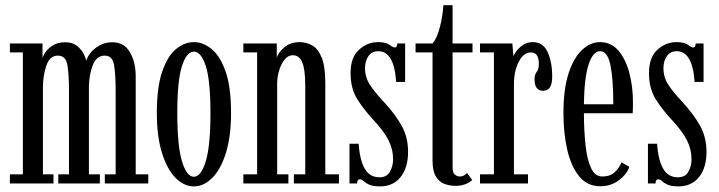

<svg xmlns="http://www.w3.org/2000/svg" viewBox="-20 -686 2688 718"><path d="M17 0V-34H65.5V-490H17V-523.5H139V-467Q140 -476 149.8 -490.5Q159.5 -505 178 -516.5Q196.5 -528 224 -528Q252 -528 269 -513.8Q286 -499.5 293.8 -482.8Q301.5 -466 303 -458.5Q306 -472.5 318.8 -488.5Q331.5 -504.5 352.2 -516.2Q373 -528 400 -528Q444 -528 465.8 -491Q487.5 -454 487.5 -400V-34H534.5V0H372V-34H412.5V-345.5Q412.5 -408.5 406.5 -443.2Q400.5 -478 371.5 -478Q341 -478 327.2 -442.8Q313.5 -407.5 312.5 -363.5V-34H353.5V0H198V-34H238V-345.5Q238 -408.5 232 -443.2Q226 -478 196.5 -478Q166.5 -478 153.8 -442Q141 -406 140.5 -359.5V-34H180V0Z M705 11Q668 11 636.5 -20.8Q605 -52.5 585.8 -114Q566.5 -175.5 566.5 -263.5Q566.5 -360 586.5 -418.2Q606.5 -476.5 638.2 -502.5Q670 -528.5 705 -528.5Q739.5 -528.5 771.5 -502.5Q803.5 -476.5 823.8 -418.2Q844 -360 844 -263.5Q844 -175.5 824.8 -114Q805.5 -52.5 773.8 -20.8Q742 11 705 11ZM705 -25Q732 -25 749.5 -82.8Q767 -140.5 767 -263.5Q767 -385 749.5 -439Q732 -493 705 -493Q678 -493 660.5 -439Q643 -385 643 -263.5Q643 -140.5 660.5 -82.8Q678 -25 705 -25Z M890 0V-34H941.5V-490H890V-523.5H1015V-470Q1018.5 -486.5 1041.5 -507.5Q1064.5 -528.5 1101 -528.5Q1124.5 -528.5 1146.5 -516.8Q1168.5 -505 1182.5 -472Q1196.5 -439 1196.5 -374.5V-34H1247.5V0H1079V-34H1121.5V-366.5Q1121.5 -426.5 1110.2 -453Q1099 -479.5 1075 -479.5Q1058 -479.5 1045 -464Q1032 -448.5 1024.5 -424.5Q1017 -400.5 1016.5 -375V-34H1058.5V0Z M1401 11Q1374.5 11 1360.5 4.5Q1346.5 -2 1339.5 -8.8Q1332.5 -15.5 1326 -15.5Q1315.5 -15.5 1315.5 0H1287V-148.5H1321Q1325.5 -87.5 1344 -55.2Q1362.5 -23 1399 -23Q1427 -23 1438.5 -44.2Q1450 -65.5 1450 -90Q1450 -128 1432.5 -162.2Q1415 -196.5 1376 -238Q1341 -275.5 1316 -315.2Q1291 -355 1291 -413Q1291 -471.5 1322.5 -500Q1354 -528.5 1393 -528.5Q1423.5 -528.5 1436.5 -518.5Q1449.5 -508.5 1457 -508.5Q1465 -508.5 1465.5 -523.5H1495V-379.5H1461.5Q1454 -494.5 1394.5 -494.5Q1370.5 -494.5 1357.8 -476.2Q1345 -458 1345 -430.5Q1345 -397.5 1363 -369.5Q1381 -341.5 1415.5 -305Q1457.5 -259.5 1481.8 -216.2Q1506 -173 1506 -118.5Q1506 -58.5 1478 -23.8Q1450 11 1401 11Z M1683.5 9Q1662 9 1642.2 1.8Q1622.5 -5.5 1610 -26Q1597.5 -46.5 1597.5 -85.5V-490H1534V-523.5H1597.5Q1614 -542.5 1624.8 -584Q1635.5 -625.5 1638 -666.5H1672.5V-523.5H1747V-490H1672.5V-61Q1672.5 -39.5 1681.2 -32.8Q1690 -26 1698.5 -26Q1708.5 -26 1715.5 -30.2Q1722.5 -34.5 1726.5 -39L1746 -12.5Q1736 -3.5 1720.2 2.8Q1704.5 9 1683.5 9Z M1775 0V-34H1827V-490H1775V-523.5H1896L1900 -474.5Q1901 -480.5 1910.2 -493.5Q1919.5 -506.5 1935.2 -517.5Q1951 -528.5 1973 -528.5Q2011 -528.5 2028 -491Q2045 -453.5 2045 -399Q2045 -346.5 2011 -346.5Q1979 -346.5 1979 -389Q1979 -407.5 1987 -417Q1995 -426.5 1995 -448Q1995 -490 1965.5 -490Q1938 -490 1920 -455Q1902 -420 1902 -374V-34H1954.5V0Z M2224.5 10.5Q2176 10.5 2145.8 -26.8Q2115.5 -64 2101.2 -126.2Q2087 -188.5 2087 -263Q2087 -352.5 2106.2 -411.5Q2125.5 -470.5 2156.8 -499.5Q2188 -528.5 2224 -528.5Q2266 -528.5 2293.2 -496Q2320.5 -463.5 2333.8 -412.2Q2347 -361 2347 -303.5Q2347 -293 2346.8 -282.8Q2346.5 -272.5 2346 -262.5H2163.5Q2164 -193.5 2170 -140.2Q2176 -87 2190.8 -56.5Q2205.5 -26 2232 -26Q2263.5 -26 2280.5 -43.8Q2297.5 -61.5 2304 -79L2333.5 -62Q2324 -34 2294.2 -11.8Q2264.5 10.5 2224.5 10.5ZM2224 -494.5Q2198 -494.5 2181.5 -445.8Q2165 -397 2163.5 -296H2273.5Q2273.5 -390 2262.8 -442.2Q2252 -494.5 2224 -494.5Z M2517 11Q2490.5 11 2476.5 4.5Q2462.5 -2 2455.5 -8.8Q2448.5 -15.5 2442 -15.5Q2431.5 -15.5 2431.5 0H2403V-148.5H2437Q2441.5 -87.5 2460 -55.2Q2478.5 -23 2515 -23Q2543 -23 2554.5 -44.2Q2566 -65.5 2566 -90Q2566 -128 2548.5 -162.2Q2531 -196.5 2492 -238Q2457 -275.5 2432 -315.2Q2407 -355 2407 -413Q2407 -471.5 2438.5 -500Q2470 -528.5 2509 -528.5Q2539.5 -528.5 2552.5 -518.5Q2565.5 -508.5 2573 -508.5Q2581 -508.5 2581.5 -523.5H2611V-379.5H2577.5Q2570 -494.5 2510.5 -494.5Q2486.5 -494.5 2473.8 -476.2Q2461 -458 2461 -430.5Q2461 -397.5 2479 -369.5Q2497 -341.5 2531.5 -305Q2573.5 -259.5 2597.8 -216.2Q2622 -173 2622 -118.5Q2622 -58.5 2594 -23.8Q2566 11 2517 11Z"/></svg>

Font: Imbue 10pt
Style: Regular
Weight: 400
Designer: Tyler Finck
Foundry: Etcetera Type Company
Version: Version 1.102; ttfautohint (v1.8.3)